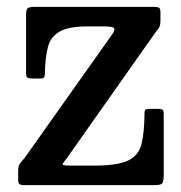

<svg xmlns="http://www.w3.org/2000/svg" viewBox="-20 -540 528 560"><path d="M235.5 -463Q180 -463 153.8 -447.8Q127.5 -432.5 119.8 -402.8Q112 -373 111 -329Q111 -319.5 109.2 -315.2Q107.5 -311 97 -311H75Q63.5 -311 59.8 -313.8Q56 -316.5 56 -328V-494.5Q56 -512 60.5 -516Q65 -520 83 -520H430Q440 -520 444 -517.2Q448 -514.5 448 -503V-481.5Q448 -466 444 -459.8Q440 -453.5 433.5 -445.5L174.5 -78Q163.5 -64.5 162.5 -60.8Q161.5 -57 187.5 -57H255Q323 -57 353.8 -71.8Q384.5 -86.5 392.8 -120Q401 -153.5 401.5 -210Q401.5 -218.5 405 -220.5Q408.5 -222.5 417 -222.5H440.5Q450.5 -222.5 454 -220Q457.5 -217.5 457.5 -208V-30.5Q457.5 -10.5 453.2 -5.2Q449 0 429 0H51Q40 0 36.5 -3.5Q33 -7 33 -17.5V-42Q33 -57.5 38.8 -64Q44.5 -70.5 51.5 -79L307 -439.5Q316.5 -453 312.5 -458Q308.5 -463 282.5 -463Z"/></svg>

Font: Besley* Narrow Medium
Style: Regular
Weight: 500
Width: 4
Designer: Owen Earl
Foundry: indestructible type*
Version: Version 3.000; ttfautohint (v1.8.3)